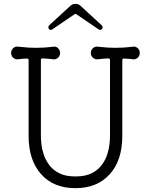

<svg xmlns="http://www.w3.org/2000/svg" viewBox="-20 -968 786 1000"><path d="M251 -814Q247 -812 244 -812Q239 -812 234 -818Q232 -820 232 -825Q232 -832 236 -836L348 -939Q359 -948 373 -948Q388 -948 398 -939L510 -836Q518 -826 512 -818Q506 -809 495 -814L379 -893Q373 -898 367 -893ZM373 12Q259 12 194 -61Q129 -134 129 -260V-655Q129 -663 122 -663Q109 -663 96.5 -662Q84 -661 73 -659Q59 -658 48.5 -667.5Q38 -677 38 -692Q38 -707 48.5 -717Q59 -727 73 -725Q109 -721 129 -720Q149 -719 166 -719Q186 -719 205.5 -720Q225 -721 259 -725Q273 -727 283 -716.5Q293 -706 293 -692Q293 -678 283 -668Q273 -658 259 -659Q246 -661 231.5 -662Q217 -663 202 -664Q193 -664 193 -655V-259Q193 -244 195.5 -218.5Q198 -193 207.5 -164Q217 -135 236.5 -108.5Q256 -82 289 -65.5Q322 -49 373 -49Q425 -49 458 -66Q491 -83 510.5 -109.5Q530 -136 539 -165Q548 -194 550.5 -219.5Q553 -245 553 -259V-655Q553 -664 544 -664Q529 -663 514.5 -662Q500 -661 487 -659Q474 -658 463.5 -668Q453 -678 453 -692Q453 -706 463.5 -716.5Q474 -727 487 -725Q523 -721 543 -720Q563 -719 580 -719Q600 -719 619.5 -720Q639 -721 673 -725Q687 -727 697.5 -717Q708 -707 708 -692Q708 -677 697.5 -667.5Q687 -658 673 -659Q663 -661 650.5 -661.5Q638 -662 626 -663H624Q617 -663 617 -655V-260Q617 -133 551.5 -60.5Q486 12 373 12Z"/></svg>

Font: Kiwi Maru Light
Style: Regular
Weight: 300
Designer: Hiroki-Chan
Version: Version 1.100